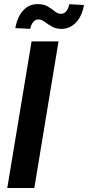

<svg xmlns="http://www.w3.org/2000/svg" viewBox="-20 -933 437 953"><path d="M270.5 -727.5 150.4 0H16.1L136.7 -727.5ZM286.1 -789.6Q257.3 -789.6 237.3 -801.3Q217.3 -813 201.7 -824.7Q186 -836.4 170.9 -836.4Q154.8 -836.4 144.3 -822.8Q133.8 -809.1 129.9 -790L55.7 -793.5Q66.4 -850.1 95.2 -881.3Q124 -912.6 167 -912.6Q198.2 -912.6 217.8 -900.6Q237.3 -888.7 252 -876.7Q266.6 -864.7 282.2 -864.3Q313.5 -864.7 324.2 -912.1L397 -908.2Q386.2 -850.1 356.2 -820.1Q326.2 -790 286.1 -789.6Z"/></svg>

Font: Inter Display Semi Bold
Style: Italic
Weight: 600
Italic angle: -9.39999°
Designer: Rasmus Andersson
Foundry: rsms
Version: Version 4.000;git-4fc901f